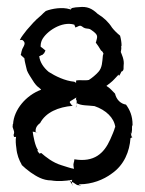

<svg xmlns="http://www.w3.org/2000/svg" viewBox="-20 -608 487 646"><path d="M23 -187V-190L24 -191C27 -239 67 -287 118 -306V-307C114 -311 110 -314 105 -318C98 -325 91 -335 86 -344C77 -358 70 -369 69 -378C67 -388 63 -400 62 -412C57 -417 53 -420 51 -422C50 -424 49 -425 51 -427V-428C52 -433 53 -438 55 -443C63 -458 67 -464 56 -473C53 -474 49 -474 47 -473V-474C52 -485 62 -496 70 -507C85 -524 98 -540 118 -556C123 -561 129 -567 134 -571C155 -579 189 -585 215 -577H216V-576C216 -575 215 -575 215 -574L222 -581C231 -583 239 -584 246 -584C273 -587 289 -580 309 -561C329 -549 345 -534 357 -515C364 -506 373 -497 384 -488C387 -477 389 -465 389 -454C386 -453 390 -449 387 -436L388 -435H387L386 -434C389 -426 399 -407 396 -388C395 -380 398 -373 391 -368C389 -368 388 -367 388 -366C386 -361 383 -356 380 -352C380 -353 380 -356 379 -357C376 -354 371 -348 365 -342C357 -333 347 -326 338 -319C350 -312 358 -302 367 -293C372 -272 386 -259 404 -256C417 -238 426 -218 426 -188V-187C422 -181 426 -176 423 -162C422 -160 422 -158 423 -156H422C422 -158 421 -161 420 -163C420 -163 421 -147 425 -147V-146C424 -146 420 -144 419 -143C416 -99 398 -53 356 -24C328 -3 289 12 248 12V11L247 12H245C247 14 251 16 252 17V18C250 16 247 15 243 15C238 16 229 6 222 4C222 1 222 -2 223 -3C201 1 175 3 152 -1C124 -1 102 -15 83 -28C72 -36 61 -45 53 -53V-54C44 -70 37 -87 35 -110C33 -123 32 -136 34 -148C33 -147 30 -147 29 -147C25 -148 26 -155 26 -156C26 -157 27 -157 27 -158C30 -170 20 -176 23 -187ZM90 -165C92 -150 98 -116 108 -103C109 -102 106 -102 105 -102C107 -98 110 -95 113 -91C114 -92 117 -93 119 -93C134 -80 157 -61 187 -52C201 -48 216 -42 229 -40C228 -44 227 -50 227 -54C228 -63 230 -64 230 -71V-72C297 -61 330 -92 351 -139C357 -153 364 -168 367 -180H368C364 -212 336 -238 298 -251C274 -254 254 -252 238 -261V-267C239 -271 235 -271 236 -275C236 -277 236 -280 237 -281C236 -279 234 -278 232 -277C217 -267 214 -268 215 -263C217 -259 222 -253 225 -252C176 -248 134 -230 115 -194C100 -183 99 -172 100 -163C97 -164 92 -165 90 -165ZM100 -161C100 -162 100 -162 101 -162C101 -162 101 -163 100 -163ZM101 -162C102 -163 104 -163 105 -164V-163H103V-162ZM112 -419C114 -399 127 -380 144 -366C166 -352 198 -336 230 -333C232 -332 234 -331 236 -329V-337C249 -340 265 -336 279 -339C290 -346 302 -356 311 -366C324 -380 324 -400 326 -420C326 -421 327 -425 328 -427V-428C324 -438 320 -437 320 -438C315 -447 306 -460 302 -465L303 -466C307 -485 314 -489 286 -508C276 -515 269 -508 256 -519C247 -525 243 -518 235 -516L234 -515C233 -518 231 -522 230 -525C188 -538 135 -502 121 -473C118 -466 116 -458 117 -450C120 -450 132 -438 133 -438L128 -428H127C122.6 -421.5 119.7 -422.9 118 -422C116 -420 114 -419 112 -419ZM213 0V-1L215 1C214 1 213 0 213 0ZM214 -588C215 -585 216 -581 216 -577C217 -585 214 -588 214 -588ZM215 1C217 3 218 6 220 8C226 19 227 21 223 12C222 10 222 7 222 4C220 3 217 2 215 1ZM235 -247C236 -249 236 -252 237 -256C237 -253 237 -249 236 -247ZM237 -256C237 -257 238 -260 238 -261H237Z"/></svg>

Font: Charger Mayhem
Style: Regular
Weight: 400
Designer: Jasper
Foundry: Cannot Into Space Fonts
Version: Version 0.98